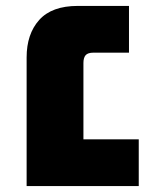

<svg xmlns="http://www.w3.org/2000/svg" viewBox="-20 -629 514 649"><path d="M70 0V-435Q70 -514 112.5 -561.5Q155 -609 243 -609H416V-451H296Q277 -451 269.5 -442.5Q262 -434 262 -416V-158H449V0Z"/></svg>

Font: Noto Sans Hebrew Thin Black
Style: Regular
Weight: 900
Version: Version 3.001